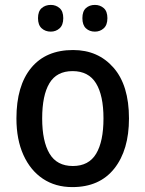

<svg xmlns="http://www.w3.org/2000/svg" viewBox="-20 -753 593 783"><path d="M506 -270Q506 -141 446 -65.5Q386 10 275 10Q206 10 155 -24Q104 -58 75.5 -121Q47 -184 47 -270Q47 -403 107 -476Q167 -549 278 -549Q380 -549 443 -477Q506 -405 506 -270ZM152 -270Q152 -177 182 -126.5Q212 -76 277 -76Q342 -76 372 -126Q402 -176 402 -270Q402 -364 371.5 -413.5Q341 -463 276 -463Q211 -463 181.5 -413.5Q152 -364 152 -270ZM135 -679Q135 -707 150 -720Q165 -733 187 -733Q208 -733 223 -720Q238 -707 238 -679Q238 -651 223 -637.5Q208 -624 187 -624Q165 -624 150 -637.5Q135 -651 135 -679ZM316 -679Q316 -707 330.5 -720Q345 -733 367 -733Q388 -733 403 -720Q418 -707 418 -679Q418 -651 403 -637.5Q388 -624 367 -624Q345 -624 330.5 -637.5Q316 -651 316 -679Z"/></svg>

Font: Noto Sans Kannada SemiCondensed Medium
Style: Regular
Weight: 500
Width: 4
Designer: Jelle Bosma - Monotype Design Team
Foundry: Monotype Imaging Inc.
Version: Version 2.005; ttfautohint (v1.8.4.7-5d5b)